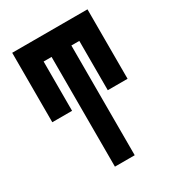

<svg xmlns="http://www.w3.org/2000/svg" viewBox="-178 -838 855 941"><g transform="rotate(-30 250.0 -367.5)"><path d="M194 0V-621H149V-342H37V-735H463V-342H351V-621H306V0Z"/></g></svg>

Font: Iosevka SS04 Heavy
Style: Regular
Weight: 900
Monospace: yes
Designer: Belleve Invis
Foundry: Belleve Invis
Version: Version 19.0.0; ttfautohint (v1.8.4)